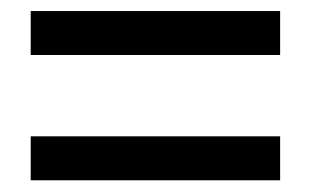

<svg xmlns="http://www.w3.org/2000/svg" viewBox="-20 -499 549 339"><path d="M34.2 -401.9V-479.5H474.6V-401.9ZM34.2 -180.7V-258.3H474.6V-180.7Z"/></svg>

Font: Varta Light
Style: Bold
Weight: 700
Version: Version 1.004